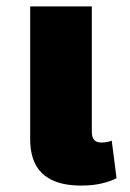

<svg xmlns="http://www.w3.org/2000/svg" viewBox="-20 -568 405 598"><path d="M233 10Q177 10 141.5 -7.5Q106 -25 90 -57Q74 -89 74 -134V-548H266V-157Q266 -141 273 -132.5Q280 -124 296 -124Q303 -124 312 -125.5Q321 -127 328 -130L343 -13Q324 -3 296 3.5Q268 10 233 10Z"/></svg>

Font: Noto Sans Thai Black
Style: Regular
Weight: 900
Version: Version 2.001